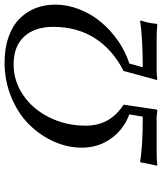

<svg xmlns="http://www.w3.org/2000/svg" viewBox="45 -743 701 831"><g transform="rotate(-90 395.5 -327.5)"><path d="M540 -658.2Q602.1 -658.2 650.6 -641.1Q699.2 -624 729.5 -594Q759.8 -564 775.4 -524.7Q791 -485.4 791 -439Q791 -385.7 770.5 -334Q750 -282.2 715.3 -240.7Q680.7 -199.2 634.3 -167Q587.9 -134.8 536.1 -118.2L520 -60.1Q578.1 -60.1 628.4 -63Q678.7 -65.9 700.2 -68.8L721.2 -71.8L722.2 -67.9Q710.4 -34.2 708 0L705.1 2.9Q680.7 0 646 0H501Q490.2 0 466.8 2.9L464.8 0L503.9 -143.1Q595.7 -189.9 645.3 -266.8Q694.8 -343.8 694.8 -448.2Q694.8 -527.3 652.8 -573.2Q610.8 -619.1 532.2 -619.1Q460.4 -619.1 399.7 -577.9Q338.9 -536.6 303 -464.6Q267.1 -392.6 267.1 -306.2Q267.1 -201.7 357.9 -143.1L336.9 0L333 2.9Q309.6 0 300.8 0H155.8Q119.1 0 95.2 2.9L94.2 0Q106.4 -53.7 107.9 -67.9L110.8 -71.8Q175.8 -60.1 306.2 -60.1L315.9 -118.2Q250.5 -142.6 211.2 -197.8Q171.9 -252.9 171.9 -324.2Q171.9 -386.7 199.2 -446.8Q226.6 -506.8 273.9 -553.7Q321.3 -600.6 391.1 -629.4Q460.9 -658.2 540 -658.2Z"/></g></svg>

Font: Linear Smooth
Style: Italic
Weight: 400
Designer: Philipp H. Poll, Flanker
Foundry: Philipp H. Poll, reworked by Flanker
Version: Version 1.061 | FøM Fix